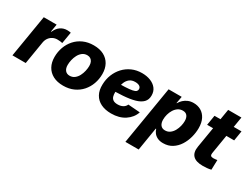

<svg xmlns="http://www.w3.org/2000/svg" viewBox="-70 -1296 2767 2126"><g transform="rotate(30 1313.5 -233.5)"><path d="M9.8 0 99.1 -539.1H263.7L247.6 -441.4H252.4Q275.9 -494.6 313 -519.8Q350.1 -544.9 396.5 -544.9Q409.2 -544.9 421.4 -543.7Q433.6 -542.5 443.8 -540L419.4 -394Q408.2 -397.5 388.9 -399.2Q369.6 -400.9 353.5 -400.9Q322.3 -400.9 295.7 -387.2Q269 -373.5 251.2 -348.9Q233.4 -324.2 227.5 -290.5L179.7 0Z M662.1 10.7Q585.9 10.7 532.2 -17.6Q478.5 -45.9 450.2 -97.4Q421.9 -148.9 421.9 -217.8Q421.9 -284.2 443.4 -343.5Q464.8 -402.8 505.6 -448.7Q546.4 -494.6 604.7 -520.8Q663.1 -546.9 736.3 -546.9Q812.5 -546.9 866 -518.8Q919.4 -490.7 947.8 -439.2Q976.1 -387.7 976.1 -318.4Q976.1 -252.9 955.1 -193.8Q934.1 -134.8 893.6 -88.6Q853 -42.5 794.7 -15.9Q736.3 10.7 662.1 10.7ZM669.4 -120.6Q705.1 -120.6 731.2 -140.6Q757.3 -160.6 773.7 -192.1Q790 -223.6 797.9 -258.8Q805.7 -293.9 805.7 -323.7Q805.7 -353 796.4 -373.5Q787.1 -394 770 -405Q752.9 -416 729 -416Q692.9 -416 667 -396.2Q641.1 -376.5 624.5 -345.2Q607.9 -314 600.1 -279.1Q592.3 -244.1 592.3 -213.9Q592.3 -169.9 612.8 -145.3Q633.3 -120.6 669.4 -120.6Z M1275.9 11.7Q1199.7 11.7 1144.5 -15.4Q1089.4 -42.5 1060.8 -94.2Q1032.2 -146 1034.7 -219.2Q1036.1 -287.1 1059.8 -346.4Q1083.5 -405.8 1125.5 -450.9Q1167.5 -496.1 1225.3 -522Q1283.2 -547.9 1353.5 -547.9Q1413.6 -547.9 1461.9 -528.8Q1510.3 -509.8 1538.6 -473.4Q1566.9 -437 1566.9 -384.8Q1566.9 -330.6 1534.7 -297.6Q1502.4 -264.6 1440.9 -247.6Q1379.4 -230.5 1291.5 -224.6Q1203.6 -218.8 1092.8 -218.8L1108.9 -317.4Q1204.1 -317.4 1263.7 -320.1Q1323.2 -322.8 1355.2 -329.3Q1387.2 -335.9 1399.2 -347.2Q1411.1 -358.4 1411.1 -375.5Q1411.1 -398.9 1391.4 -411.9Q1371.6 -424.8 1335.9 -424.8Q1292 -424.8 1264.9 -403.1Q1237.8 -381.3 1223.9 -347.9Q1210 -314.5 1204.6 -278.8Q1199.2 -243.2 1198.7 -215.3Q1197.8 -185.5 1204.8 -161.9Q1211.9 -138.2 1231.9 -124.8Q1252 -111.3 1289.1 -111.3Q1328.1 -111.3 1355.7 -127Q1383.3 -142.6 1394 -169.9L1546.9 -158.2Q1521 -82 1450.2 -35.2Q1379.4 11.7 1275.9 11.7Z M1571.8 204.1 1695.3 -539.1H1862.8L1847.2 -451.2H1851.1Q1866.2 -477.5 1889.4 -499.3Q1912.6 -521 1943.6 -533.9Q1974.6 -546.9 2013.2 -546.9Q2066.4 -546.9 2108.2 -522.7Q2149.9 -498.5 2174.6 -450.7Q2199.2 -402.8 2199.2 -332Q2199.2 -274.9 2183.3 -215.1Q2167.5 -155.3 2135.3 -104.5Q2103 -53.7 2054 -22.5Q2004.9 8.8 1938 8.8Q1896 8.8 1866.7 -5.6Q1837.4 -20 1819.8 -42.7Q1802.2 -65.4 1795.4 -90.8H1790L1741.7 204.1ZM1886.7 -124.5Q1923.3 -124.5 1949.7 -144.3Q1976.1 -164.1 1992.9 -194.6Q2009.8 -225.1 2018.1 -259.3Q2026.4 -293.5 2026.4 -322.8Q2026.4 -365.7 2007.8 -389.6Q1989.3 -413.6 1952.1 -413.6Q1917.5 -413.6 1891.1 -395.8Q1864.7 -377.9 1846.7 -348.9Q1828.6 -319.8 1819.3 -285.6Q1810.1 -251.5 1810.1 -218.8Q1810.1 -174.8 1829.8 -149.7Q1849.6 -124.5 1886.7 -124.5Z M2627.4 -539.1 2606.9 -412.1H2261.2L2282.2 -539.1ZM2380.4 -671.4H2549.8L2466.8 -168.5Q2463.4 -146 2471.9 -135.7Q2480.5 -125.5 2504.4 -125.5Q2513.7 -125.5 2530.5 -127.2Q2547.4 -128.9 2554.7 -130.4L2550.8 -4.9Q2524.9 1.5 2497.8 3.9Q2470.7 6.3 2445.3 6.3Q2356.9 6.3 2319.1 -33.4Q2281.2 -73.2 2293.9 -150.4Z"/></g></svg>

Font: Inter 18pt ExtraBold
Style: Italic
Weight: 800
Italic angle: -9.3988°
Designer: Rasmus Andersson
Foundry: rsms
Version: Version 4.001;git-66647c0bb